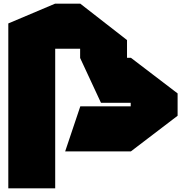

<svg xmlns="http://www.w3.org/2000/svg" viewBox="-20 -820 1007 1040"><path d="M25 200V-693L278 -800H279V200ZM333 0 415 -244H688V0ZM279 -556V-800H414V-556ZM668 -416 414 -507V-800H415L668 -603ZM527 -263 414 -506V-507H688V-263ZM688 0V-507H689L942 -314V-193L689 0Z"/></svg>

Font: Foldit Black
Style: Regular
Weight: 900
Version: Version 1.003